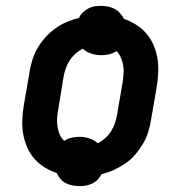

<svg xmlns="http://www.w3.org/2000/svg" viewBox="-20 -592 640 654"><path d="M251 42Q238 42 226 39.5Q214 37 203.5 31.5Q193 26 185.5 17Q178 8 173 -3Q151 -10 131 -22.5Q111 -35 96.5 -52Q82 -69 72.5 -90.5Q63 -112 59 -135.5Q55 -159 56 -183.5Q57 -208 61 -233L80 -343Q83 -364 89.5 -385.5Q96 -407 107 -426.5Q118 -446 133.5 -463.5Q149 -481 167.5 -494.5Q186 -508 207 -517Q228 -526 249 -531Q254 -542 262.5 -550Q271 -558 281.5 -563.5Q292 -569 303 -570.5Q314 -572 325 -572Q337 -572 349 -569.5Q361 -567 371 -561.5Q381 -556 389 -547Q397 -538 402 -528Q424 -520 443.5 -508Q463 -496 478 -478.5Q493 -461 502.5 -439.5Q512 -418 516 -394.5Q520 -371 519 -346.5Q518 -322 514 -297L495 -187Q492 -166 485.5 -144.5Q479 -123 468 -104Q457 -85 442 -67Q427 -49 408 -36Q389 -23 368.5 -13.5Q348 -4 326 1Q321 11 313 19.5Q305 28 294.5 33Q284 38 273 40Q262 42 251 42ZM313 -104Q327 -111 339 -122Q351 -133 359 -146Q367 -159 372 -174Q377 -189 379 -203L398 -313Q400 -328 401 -342Q402 -356 399.5 -370Q397 -384 391.5 -396.5Q386 -409 377 -418Q365 -410 351.5 -407Q338 -404 325 -404Q307 -404 290.5 -409.5Q274 -415 262 -426Q248 -419 236 -408Q224 -397 216 -384Q208 -371 203 -356Q198 -341 196 -327L178 -217Q175 -202 174.5 -188Q174 -174 176 -160Q178 -146 183.5 -133.5Q189 -121 199 -112Q210 -120 223.5 -123Q237 -126 251 -126Q268 -126 284.5 -120.5Q301 -115 313 -104Q313 -104 313 -104Q313 -104 313 -104Z"/></svg>

Font: Iosevka Slab Extended
Style: Bold Italic
Weight: 700
Width: 7
Italic angle: -9°
Monospace: yes
Designer: Belleve Invis
Foundry: Belleve Invis
Version: Version 11.1.0; ttfautohint (v1.8.3)